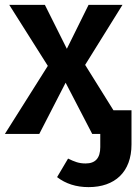

<svg xmlns="http://www.w3.org/2000/svg" viewBox="-23 -549 559 787"><path d="M442 -97 326 -283 479 -529H340L251 -349L161 -529H15L173 -279L-3 0H138L246 -210L355 0H388V54C388 99 368 121 328 121C300 121 283 114 256 101L211 177C246 204 289 218 340 218C448 218 516 156 516 43V-97Z"/></svg>

Font: Fira Sans Medium
Style: Regular
Weight: 500
Designer: Carrois Corporate & Edenspiekermann AG
Foundry: Carrois Corporate GbR & Edenspiekermann AG
Version: Version 4.203